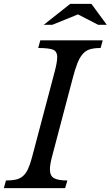

<svg xmlns="http://www.w3.org/2000/svg" viewBox="-48 -980 576 1000"><path d="M224 -168Q212 -124 212 -98Q212 -64 233.5 -52Q255 -40 303 -40L291 0H-28L-17 -40Q13 -40 34 -44.5Q55 -49 70.5 -62Q86 -75 97 -98Q108 -121 118 -158L235 -600Q250 -655 250 -682Q250 -713 227.5 -721.5Q205 -730 151 -730L162 -770H487L476 -730Q443 -730 421 -723.5Q399 -717 383 -699Q367 -681 354.5 -649Q342 -617 329 -566ZM428 -960 508 -851H463L358 -905L225 -851H180L318 -960Z"/></svg>

Font: SVN-Libre Baskerville
Style: Italic
Weight: 400
Italic angle: -14°
Designer: Pablo Impallari, Rodrigo Fuenzalida
Foundry: Pablo Impallari, Rodrigo Fuenzalida
Version: Version 1.000; ttfautohint (v1.8.4)